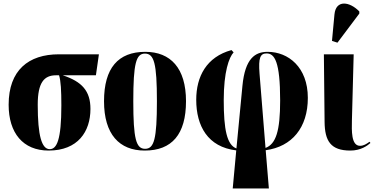

<svg xmlns="http://www.w3.org/2000/svg" viewBox="-20 -844 2121 1089"><path d="M256 10C422 10 493 -98 493 -226C493 -328 445 -381 336 -417H524L541 -536H314C142 -536 29 -446 29 -250C29 -90 110 10 256 10ZM262 2C217 2 194 -73 194 -250C194 -376 230 -417 298 -417H315C325 -385 328 -331 328 -246C328 -50 302 2 262 2Z M801 10C955 10 1035 -82 1035 -270C1035 -458 947 -550 804 -550C650 -550 570 -458 570 -270C570 -82 657 10 801 10ZM803 0C752 0 736 -55 736 -270C736 -485 752 -540 802 -540C854 -540 870 -485 870 -270C870 -55 854 0 803 0Z M1300 225H1505L1487 8C1636 -12 1726 -120 1726 -289C1726 -463 1615 -550 1498 -550C1427 -550 1370 -513 1355 -357L1321 -2C1267 -22 1249 -109 1249 -276C1249 -437 1279 -519 1305 -547L1293 -560C1151 -521 1093 -410 1093 -278C1093 -130 1158 -10 1320 9ZM1452 -427C1445 -516 1456 -541 1492 -541C1537 -541 1569 -496 1569 -274C1569 -101 1545 -27 1486 -5Z M1894 -602 2018 -767V-779C1963 -836 1885 -847 1877 -762L1863 -612ZM1967 10C2027 10 2064 -18 2081 -33L2076 -40C2058 -27 2042 -17 2022 -17C1971 -17 1975 -105 1976 -160L1986 -536H1817L1821 -153C1822 -44 1856 10 1967 10Z"/></svg>

Font: Noto Serif Display ExtraCondensed Black
Style: Regular
Weight: 900
Width: 2
Designer: Monotype Design Team
Foundry: Monotype Imaging Inc.
Version: Version 2.009